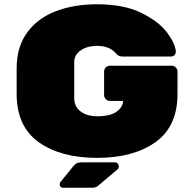

<svg xmlns="http://www.w3.org/2000/svg" viewBox="-20 -730 890 900"><path d="M812 -395V-289Q812 -137 708.5 -63.5Q605 10 435 10Q265 10 161.5 -63.5Q58 -137 58 -291V-409Q58 -511 108 -578.5Q158 -646 243 -678Q328 -710 435 -710Q563 -710 646 -668Q729 -626 766.5 -573Q804 -520 804 -487Q804 -478 797.5 -471.5Q791 -465 782 -465H556Q536 -465 527 -476Q496 -515 435 -515Q389 -515 358.5 -494Q328 -473 328 -440V-270Q328 -230 358 -207.5Q388 -185 435 -185Q497 -185 526.5 -206.5Q556 -228 557 -257H495Q484 -257 476 -265Q468 -273 468 -284V-395Q468 -406 476 -414Q484 -422 495 -422H785Q796 -422 804 -414Q812 -406 812 -395ZM360 31H518Q527 31 532 36.5Q537 42 537 51Q537 58 532 63L437 143Q428 150 409 150H397H276Q260 150 260 134Q260 126 265 121L323 50Q333 38 340 35Q347 32 360 31Z"/></svg>

Font: Rubik Mono One
Style: Regular
Weight: 400
Designer: Hubert and Fischer with Elvire Volk Leonovitch (Cyrillic Expansion: Cyreal)
Foundry: Hubert and Fischer with Elvire Volk Leonovitch
Version: Version 2.000